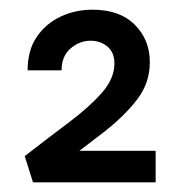

<svg xmlns="http://www.w3.org/2000/svg" viewBox="-20 -782 371 396"><path d="M31 -460Q80 -498 122 -529.5Q164 -561 190 -590.5Q216 -620 216 -651Q216 -674 201.5 -686Q187 -698 167 -698Q144 -698 125.5 -682Q107 -666 107 -637H37Q37 -678 55.5 -705.5Q74 -733 104.5 -747.5Q135 -762 171 -762Q227 -762 258 -731Q289 -700 289 -654Q289 -611 263 -577Q237 -543 193.5 -509Q150 -475 95 -435L124 -471H301V-406H48Z"/></svg>

Font: Ysabeau Infant SemiBold
Style: Regular
Weight: 600
Designer: Christian Thalmann (Catharsis Fonts)
Version: Version 2.002; featfreeze: ss01,ss02,lnum